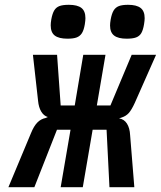

<svg xmlns="http://www.w3.org/2000/svg" viewBox="-20 -779 670 799"><path d="M170 -288 179 -292Q162 -297 151.5 -314.8Q141 -332.5 138.5 -359L117 -551H217.5L232.5 -340H291L326.5 -551H419L383 -340H439.5L528 -551H629.5L541 -351Q527.5 -321.5 515.8 -308.5Q504 -295.5 485 -289.5L475.5 -286.5Q496.5 -283 508.2 -264.8Q520 -246.5 521.5 -216.5L539 0H435.5L423.5 -239H365.5L324.5 0H232.5L273.5 -239H217L123 0H15L109 -225Q121 -254.5 135.5 -269.2Q150 -284 170 -288ZM191 -673.5Q191 -683.5 193.5 -698.5Q198 -723 205.8 -735.8Q213.5 -748.5 227.5 -753.8Q241.5 -759 266.5 -759Q302 -759 318.8 -746Q335.5 -733 335.5 -703.5Q335.5 -694 333 -678Q329 -654 321 -641.2Q313 -628.5 299 -623.2Q285 -618 261 -618Q225 -618 208 -631Q191 -644 191 -673.5ZM438 -673Q438 -682.5 440.5 -697.5Q445 -722.5 453 -735.5Q461 -748.5 475 -753.8Q489 -759 513 -759Q548 -759 565 -746Q582 -733 582 -703.5Q582 -693.5 579.5 -678.5Q575.5 -654 568 -641.2Q560.5 -628.5 546.2 -623.2Q532 -618 507 -618Q472 -618 455 -631Q438 -644 438 -673Z"/></svg>

Font: JuliaMono BoldItalic
Style: Regular
Weight: 700
Italic angle: -9°
Monospace: yes
Designer: cormullion
Foundry: corm
Version: Version 0.049; ttfautohint (v1.8.4)